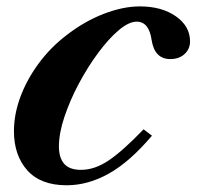

<svg xmlns="http://www.w3.org/2000/svg" viewBox="-20 -554 599 585"><path d="M183 10.5Q104 10.5 63.2 -35Q22.5 -80.5 22.5 -154.5Q22.5 -206 42.2 -259Q62 -312 97.5 -360.2Q133 -408.5 181 -445.5Q236 -488.5 295.2 -511.5Q354.5 -534.5 406 -534.5Q473 -534.5 516 -504.2Q559 -474 559 -428Q559 -404.5 542.2 -389.2Q525.5 -374 499 -374Q451 -374 442 -432Q434 -488 396.5 -488Q372.5 -488 341.5 -461.8Q310.5 -435.5 278.8 -392.5Q247 -349.5 220 -298.8Q193 -248 176.2 -197.8Q159.5 -147.5 159.5 -107.5Q159.5 -73.5 175.5 -55Q191.5 -36.5 227 -36.5Q268.5 -36.5 311.2 -65.2Q354 -94 417.5 -160L443 -140.5Q375 -60.5 311.5 -25Q248 10.5 183 10.5Z"/></svg>

Font: Libre Caslon Text Bold
Style: Italic
Weight: 700
Italic angle: -22.583°
Designer: Pablo Impallari, Rodrigo Fuenzalida, Katja Schimmel
Foundry: Pablo Impallari, Rodrigo Fuenzalida
Version: Version 2.000